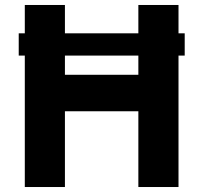

<svg xmlns="http://www.w3.org/2000/svg" viewBox="-20 -751 816 771"><path d="M79.6 -527.8H55.2V-617.2H79.6V-731H240.7V-617.2H535.6V-731H696.8V-617.2H721.7V-527.8H696.8V0H535.6V-304.2H240.7V0H79.6ZM535.6 -450.7V-527.8H240.7V-450.7Z"/></svg>

Font: Glacial Indifference
Style: Bold
Weight: 700
Designer: Alfredo Marco Pradil
Foundry: Alfredo Marco Pradil
Version: Version 1.312